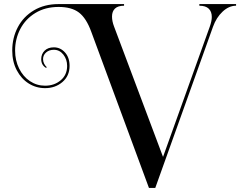

<svg xmlns="http://www.w3.org/2000/svg" viewBox="-20 -816 1177 941"><path d="M1137 -788Q1102 -788 1071 -759Q1040 -730 1024 -685L741 105H710L427 -661Q403 -727 367 -754.5Q331 -782 267 -782Q202 -782 153.5 -752.5Q105 -723 79.5 -674Q54 -625 54 -568Q54 -520 73.5 -480.5Q93 -441 126.5 -418.5Q160 -396 201 -396Q246 -396 277.5 -422.5Q309 -449 309 -493Q309 -525 290.5 -548.5Q272 -572 244 -572Q221 -572 206 -559Q191 -546 191 -526Q191 -514 196.5 -503.5Q202 -493 209 -487L206 -483Q182 -497 182 -526Q182 -551 198.5 -567.5Q215 -584 244 -584Q276 -584 298.5 -559Q321 -534 321 -493Q321 -444 286 -414Q251 -384 201 -384Q157 -384 120.5 -407Q84 -430 62 -472Q40 -514 40 -568Q40 -631 67.5 -683Q95 -735 146.5 -765.5Q198 -796 267 -796H588V-788Q558 -788 543.5 -774Q529 -760 529 -735Q529 -712 539 -686L779 -47L1008 -685Q1018 -713 1018 -733Q1018 -759 1003 -773.5Q988 -788 957 -788V-796H1137Z"/></svg>

Font: Myanmar April Display
Style: Regular
Weight: 400
Designer: Khon Soe Zaw Thu
Foundry: Myanmar OS
Version: Version 2.50 April 12, 2019